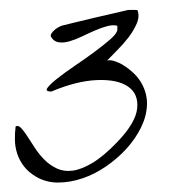

<svg xmlns="http://www.w3.org/2000/svg" viewBox="-20 -557 349 394"><path d="M54.1 -194.3Q38.5 -203.5 29.2 -215.6Q19.9 -227.7 15.4 -241.4Q10.9 -255.2 10.6 -269.6Q10.3 -284 12.1 -297.7Q17.5 -300.5 23.5 -294.1Q29.5 -287.7 36.4 -276.9Q43.3 -266.2 52 -252.9Q60.7 -239.6 71.8 -228.6Q82.9 -217.6 97.3 -211Q111.7 -204.4 129.6 -206.9Q147.6 -209.4 170.1 -222.9Q192.6 -236.4 220.8 -265.7Q258.5 -305.1 261.5 -334.6Q264.5 -364.1 243 -379.2Q221.4 -394.3 179.4 -392.7Q137.4 -391.1 85.3 -369.1Q72.1 -369.1 77.2 -376.5Q82.3 -383.8 97.3 -395.7Q112.3 -407.6 133.5 -422Q154.8 -436.4 174 -450.6Q193.2 -464.8 207 -476.9Q220.8 -489.1 220.8 -496.4V-504.2Q211.8 -506.5 199.8 -503.3Q187.8 -500.1 174.6 -494.3Q161.4 -488.6 148.2 -482.2Q135 -475.8 123.1 -472.4Q111.1 -468.9 101.2 -470.1Q91.3 -471.2 85.3 -480.4Q82.9 -484 85.3 -487.9Q87.7 -491.8 91.6 -495.2Q95.5 -498.7 99.7 -501L106.3 -504.2Q114.1 -506 133.2 -510.8Q152.4 -515.6 174 -520.6Q195.6 -525.7 214.8 -530Q234 -534.4 241.2 -536.2Q243.6 -536.7 251.6 -536.7Q259.7 -536.7 262.1 -536.2Q266.9 -523.4 260.6 -508.7Q254.3 -494.1 243.6 -480.1Q232.8 -466.2 220.2 -453.6Q207.6 -441 199.8 -432.8Q207 -434.6 216.9 -430.9Q226.8 -427.3 231 -424.5Q258.5 -407.6 270.5 -386.1Q282.5 -364.6 281.6 -341.5Q280.7 -318.3 269.3 -295.2Q257.9 -272.1 239.4 -251.7Q220.8 -231.4 197.4 -215.4Q174 -199.3 148.8 -190.9Q123.7 -182.4 99.1 -182.4Q74.5 -182.4 54.1 -194.3Z"/></svg>

Font: Over the Rainbow
Style: Regular
Weight: 400
Designer: Kimberly Geswein
Foundry: Kimberly Geswein
Version: Version 1.002 2010